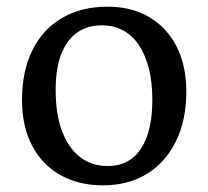

<svg xmlns="http://www.w3.org/2000/svg" viewBox="-20 -542 625 576"><path d="M289 14Q215 14 160 -17.5Q105 -49 75.5 -106.5Q46 -164 46 -242Q46 -328 77 -391Q108 -454 166 -488Q224 -522 303 -522Q375 -522 428 -490.5Q481 -459 510 -402Q539 -345 539 -267Q539 -182 508 -118.5Q477 -55 421 -20.5Q365 14 289 14ZM303 -44Q347 -44 376.5 -67Q406 -90 421.5 -134.5Q437 -179 437 -243Q437 -296 426.5 -337Q416 -378 396.5 -407Q377 -436 349 -451Q321 -466 286 -466Q242 -466 211 -444Q180 -422 163.5 -379Q147 -336 147 -272Q147 -200 166 -149Q185 -98 220 -71Q255 -44 303 -44Z"/></svg>

Font: Literata 18pt
Style: Regular
Weight: 400
Designer: Latin by Veronika Burian and Jose Scaglione. Greek by Irene Vlachou. Cyrillic by Vera Evstafieva.
Foundry: TypeTogether
Version: Version 3.103;gftools[0.9.29]